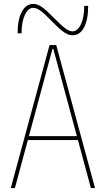

<svg xmlns="http://www.w3.org/2000/svg" viewBox="-20 -960 540 980"><path d="M35 0 233 -730H267L465 0H444L252 -711H248L56 0ZM115 -245V-265H385V-245ZM350 -780Q329 -780 306 -796Q283 -812 243 -853Q209 -889 187.5 -904.5Q166 -920 150 -920Q124 -920 107 -884Q90 -848 90 -790H70Q70 -861 91.5 -900.5Q113 -940 150 -940Q171 -940 194 -924Q217 -908 257 -867Q292 -831 313 -815.5Q334 -800 350 -800Q376 -800 393 -836Q410 -872 410 -930H430Q430 -860 409 -820Q388 -780 350 -780Z"/></svg>

Font: M PLUS 1 Code Thin
Style: Regular
Weight: 250
Designer: Coji Morishita
Foundry: UNDERFOREST DESIGN
Version: Version 1.002